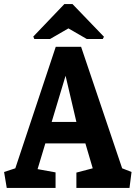

<svg xmlns="http://www.w3.org/2000/svg" viewBox="-25 -920 666 940"><path d="M8 0 -5 -78 50 -96 248 -691H372L573 -96L619 -78L609 0H349V-75L429 -96L393 -218H197L159 -92L247 -76V0ZM228 -323H349L296 -549ZM143 -729 138 -741 290 -900H330L484 -740L478 -729H400L310 -781L220 -729Z"/></svg>

Font: Kreon
Style: Bold
Weight: 700
Designer: Julia Petretta
Foundry: Julia Petretta and Eli Heuer
Version: Version 2.002